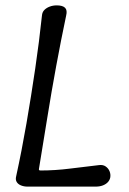

<svg xmlns="http://www.w3.org/2000/svg" viewBox="-20 -694 478 714"><path d="M83 0Q69 0 58 -4.5Q47 -9 42 -17.5Q37 -26 40 -38Q61 -134 78.5 -235.5Q96 -337 111 -439Q126 -541 136 -636Q137 -649 145 -657Q153 -665 165 -669.5Q177 -674 191 -674Q213 -674 222 -665Q231 -656 226 -636Q207 -546 189 -448.5Q171 -351 155.5 -254Q140 -157 125 -67Q124 -63 125.5 -61.5Q127 -60 131 -60Q185 -60 240 -67Q295 -74 348 -80Q363 -82 373 -75Q383 -68 387.5 -57Q392 -46 390 -34Q388 -24 381 -16.5Q374 -9 362.5 -4.5Q351 0 335 0Z"/></svg>

Font: Winky Sans Light
Style: Italic
Weight: 300
Italic angle: -8.97852°
Designer: Simon Atzbach
Foundry: typofactur
Version: Version 1.205